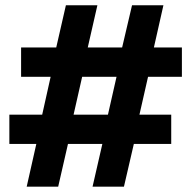

<svg xmlns="http://www.w3.org/2000/svg" viewBox="-20 -700 716 720"><path d="M80.1 0 116.2 -160.2H15.1V-270H138.2L169.9 -412.1H59.1V-522H190.9L227.1 -680.2H345.2L309.1 -522H438L475.1 -680.2H592.8L557.1 -522H662.1V-412.1H535.2L502.9 -270H622.1V-160.2H481.9L444.8 0H327.1L363.8 -160.2H234.9L198.2 0ZM255.9 -270H384.8L417 -412.1H288.1Z"/></svg>

Font: TASA Orbiter Deck
Style: Bold
Weight: 700
Designer: Weizhong Zhang
Version: Version 1.000;Glyphs 3.1.2 (3151)